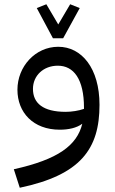

<svg xmlns="http://www.w3.org/2000/svg" viewBox="-20 -610 543 903"><path d="M73 273C359 213 448 91 448 -117C448 -289 364 -390 254 -390C146 -390 62 -297 62 -188C62 -81 136 0 261 0C302 0 340 -8 367 -28C342 74 253 140 45 186ZM252 -301C326 -301 375 -239 375 -103V-98C350 -89 316 -84 289 -84C182 -84 135 -125 135 -192C135 -254 184 -301 252 -301ZM153 -572 229 -430H277L355 -572L310 -590L254 -495L198 -590Z"/></svg>

Font: FiraGO Unicode
Style: Regular
Weight: 400
Designer: bBox Type
Foundry: bBox Type GmbH
Version: Version 1.001;PS 001.001;hotconv 1.0.88;makeotf.lib2.5.64775